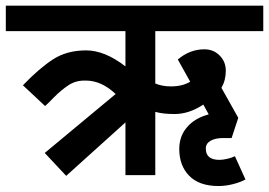

<svg xmlns="http://www.w3.org/2000/svg" viewBox="-50 -602 925 660"><path d="M483.8 -315Q507.5 -305 537.5 -305Q577.5 -305 603.8 -321.2L561.2 -397.5Q602.5 -432.5 652.5 -432.5Q683.8 -432.5 705 -411.2Q726.2 -390 726.2 -358.8Q726.2 -326.2 711.2 -300L768.8 -197.5V-196.2L746.2 -127.5H717.5Q690 -127.5 673.8 -118.1Q657.5 -108.8 657.5 -91.2Q657.5 -52.5 703.8 -52.5Q716.2 -52.5 731.9 -56.2Q747.5 -60 757.5 -65L793.8 15Q775 25 750 31.2Q725 37.5 701.2 37.5Q635 37.5 600.6 2.5Q566.2 -32.5 566.2 -90Q566.2 -133.8 593.1 -165Q620 -196.2 667.5 -208.8L648.8 -242.5Q600 -210 550 -210Q510 -210 483.8 -217.5V0H381.2V-181.2L177.5 2.5L103.8 -76.2L347.5 -278.8Q298.8 -325 245 -325Q211.2 -326.2 185 -308.8Q158.8 -291.2 136.2 -268.1Q113.8 -245 105 -237.5L28.8 -308.8Q85 -367.5 132.5 -398.1Q180 -428.8 246.2 -428.8Q310 -428.8 381.2 -373.8V-495H-30V-582.5H855V-495H483.8Z"/></svg>

Font: Cambay
Style: Bold
Weight: 700
Designer: Pooja Saxena
Foundry: Pooja Saxena
Version: Version 1.096;PS 001.096;hotconv 1.0.70;makeotf.lib2.5.58329